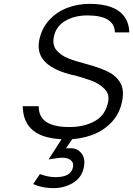

<svg xmlns="http://www.w3.org/2000/svg" viewBox="-20 -710 691 996"><path d="M98 -159H181Q180 -105 219.5 -78Q259 -51 339 -51Q418 -51 473 -82.5Q528 -114 541 -182Q549 -222 521.5 -249.5Q494 -277 453.5 -292Q413 -307 358 -321Q357 -321 356 -321L348 -323Q285 -339 245.5 -364Q206 -389 190.5 -423Q175 -457 183 -499Q195 -561 233.5 -604Q272 -647 327 -668.5Q382 -690 445 -690Q511 -690 556 -673.5Q601 -657 625 -624Q649 -591 651 -542H576Q575 -586 539 -608Q503 -630 433 -630Q366 -630 317.5 -601Q269 -572 259 -517Q251 -475 274 -448.5Q297 -422 333.5 -407.5Q370 -393 424 -379L435 -376Q500 -358 541.5 -337.5Q583 -317 604 -280.5Q625 -244 614 -187Q601 -120 558 -75Q515 -30 454 -8.5Q393 13 326 13Q251 13 200.5 -6Q150 -25 124.5 -63Q99 -101 98 -159ZM269 209Q306 209 329.5 197Q353 185 359 156Q363 134 347 121Q331 108 303 108Q285 108 253 114L232 117L326 -29L383 -30L322 60Q323 59 348 59Q382 59 403 86Q424 113 415 157Q405 211 359 238.5Q313 266 258 266Q200 266 152 245L187 193Q230 209 269 209Z"/></svg>

Font: Teachers[wght] Italic
Style: Regular
Weight: 400
Designer: Alfredo Marco Pradil & Chank Diesel
Version: Version 1.000;Glyphs 3.1.2 (3151)